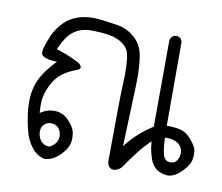

<svg xmlns="http://www.w3.org/2000/svg" viewBox="-59 -344 687 595"><g transform="rotate(10 285.0 -46.5)"><path d="M356 -117.2Q356 -150.9 351.6 -181.6Q346.7 -216.8 322.8 -238.8Q298.8 -260.7 269.3 -265.9Q239.7 -271 207.5 -274.4Q198.2 -275.4 190.9 -275.4Q131.8 -275.4 98.1 -241.2Q78.1 -220.2 67.9 -197.3Q58.1 -174.3 52.7 -154.3Q51.3 -147.9 51.3 -145Q51.3 -134.8 58.1 -130.9Q69.8 -123.5 91.8 -122.6L101.6 -122.1L95.2 -115.2Q67.9 -85.4 55.7 -61.5Q43.5 -37.6 40 -11.7Q38.1 2.4 38.1 16.1Q38.1 53.2 50.3 102.5Q57.6 133.8 75.7 155.8Q93.3 177.2 115.7 181.2Q141.6 180.2 164.3 157.2Q187 134.3 189 112.8Q189.5 107.4 189.5 102.5Q189.5 87.4 185.1 76.2Q178.7 62 162.6 45.9Q145 29.3 119.6 29.3Q99.6 29.3 82.5 40L76.2 43.5Q75.2 28.3 75.2 17.1Q75.2 -15.1 93.3 -49.3Q105 -71.3 123 -85Q141.1 -98.6 170.9 -109.4Q177.2 -112.8 177.2 -117.2Q177.2 -121.6 169.4 -129.4Q135.3 -147.9 99.1 -158.7L94.7 -160.2L96.7 -165Q113.8 -204.1 135.3 -219.5Q156.7 -234.9 184.6 -235.8Q189.9 -235.8 195.3 -235.8Q216.8 -235.8 239.3 -232.9Q277.8 -227.5 297.9 -207.5Q308.1 -197.3 311 -184.6Q318.8 -150.4 314.9 -83Q313 -50.8 312 152.3Q313 172.4 326.7 176.3Q329.6 177.2 332.5 177.2Q343.8 177.2 356 166Q399.9 101.6 426.8 76.2L433.1 69.8Q434.6 85 435.5 91.3Q438 104.5 441.9 117.2Q447.3 137.2 459.7 149.7Q472.2 162.1 494.6 165Q497.6 165.5 500 165.5Q521.5 165.5 544.4 142.1Q565.4 121.1 568.4 102.5Q569.8 94.2 569.8 88.4Q569.8 76.2 566.9 68.4Q561.5 55.2 546.4 38.6Q531.7 22.5 513.7 18.3Q495.6 14.2 475.6 14.2H471.2V-250L466.3 -260.3L456.1 -265.1Q455.1 -265.1 454.1 -265.1Q440.4 -265.1 435.1 -254.4Q433.6 -251 433.1 -247.1L432.1 23.9Q385.7 54.2 356.9 89.8L348.6 100.1Q355 -64.5 355.5 -87.9Q356 -111.3 356 -117.2ZM125 140.6Q124 141.1 121.3 141.1Q118.7 141.1 115.7 140.6Q106.4 138.7 98.6 130.9Q90.3 122.6 87.4 107.4Q86.9 103 86.9 99.1Q86.9 85.9 95.7 77.4Q104.5 68.8 116.7 68.8Q130.9 68.8 139.6 77.6Q144 82 147 88.9Q149.9 96.2 149.9 103.5Q149.9 120.1 138.7 131.3Q132.8 136.7 125 140.6ZM500.5 124Q488.3 124 481.9 113.3Q474.1 100.1 472.2 55.7V51.3H476.6Q500.5 51.3 513.7 61L518.6 64.9Q528.8 75.2 528.8 91.3Q528.8 109.4 515.1 121.1Q506.3 124 500.5 124Z"/></g></svg>

Font: Bakudai
Style: Light
Weight: 300
Version: Version 1.48